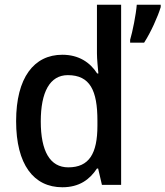

<svg xmlns="http://www.w3.org/2000/svg" viewBox="-20 -780 698 810"><path d="M243 10C314 10 358 -22 389 -69H394L410 0H491V-760H389V-555C389 -530 393 -494 395 -470H390C360 -517 312 -549 243 -549C123 -549 48 -452 48 -269C48 -86 122 10 243 10ZM658 -750V-760H557C554 -720 539 -645 529 -612V-600H588C616 -643 646 -710 658 -750ZM268 -74C191 -74 152 -142 152 -268C152 -391 190 -463 266 -463C360 -463 391 -398 391 -271V-250C391 -132 356 -74 268 -74Z"/></svg>

Font: Noto Sans Devanagari UI SemiCondensed Medium
Style: Regular
Weight: 500
Width: 4
Designer: Jelle Bosma - Monotype Design Team
Foundry: Monotype Imaging Inc.
Version: Version 2.004